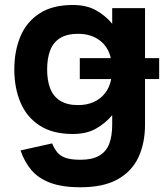

<svg xmlns="http://www.w3.org/2000/svg" viewBox="-20 -533 668 782"><path d="M276.3 -512.7Q332.3 -512.7 370.8 -491.2Q409.3 -469.7 437 -436.3V-500H570.7V-296.3H628.3V-211H570.7V-26.3Q570.7 49.7 544 107.2Q517.3 164.7 459.5 197.2Q401.7 229.7 308 229.7Q232.3 229.7 184.2 211.3Q136 193 107.7 159.5Q79.3 126 63.7 79.7L192.3 51Q201.3 73.3 213.8 88Q226.3 102.7 248 110.2Q269.7 117.7 308 117.7Q355 117.7 383.7 101.3Q412.3 85 424.7 53.2Q437 21.3 437 -26.3V-64Q409.3 -30.7 370.8 -9Q332.3 12.7 276.3 12.7Q194.3 12.7 141.5 -21.7Q88.7 -56 63.5 -115.5Q38.3 -175 38.3 -250Q38.3 -326 63.5 -385.3Q88.7 -444.7 141.5 -478.7Q194.3 -512.7 276.3 -512.7ZM172 -250Q172 -205 184.5 -172.7Q197 -140.3 225 -122.7Q253 -105 298.3 -105Q333.3 -105 361 -117.2Q388.7 -129.3 407.5 -153Q426.3 -176.7 433 -211H305V-296.3H431.3Q420 -344.3 384.3 -369.8Q348.7 -395.3 298.3 -395.3Q253 -395.3 225 -378Q197 -360.7 184.5 -328.3Q172 -296 172 -250Z"/></svg>

Font: Nata Sans
Style: Regular
Weight: 400
Designer: Daniel Uzquiano Cruz
Version: Version 1.001